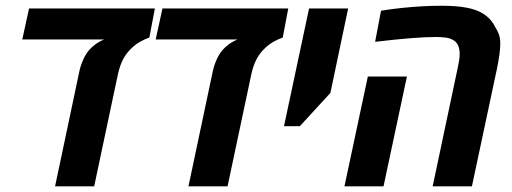

<svg xmlns="http://www.w3.org/2000/svg" viewBox="-20 -661 1817 681"><path d="M175.3 0 261.2 -406.7Q265.6 -428.2 275.1 -449.5Q284.7 -470.7 297.4 -484.9Q307.1 -495.6 318.8 -504.2Q330.6 -512.7 343.8 -518.6L349.1 -521H59.1L83 -630.9H529.3L509.8 -527.8Q493.2 -522 477.8 -513.4Q462.4 -504.9 447.8 -491.2Q429.7 -474.6 417.7 -452.9Q405.8 -431.2 398.4 -398.4L314 0Z M648.4 0 734.4 -406.7Q738.8 -428.2 748.3 -449.5Q757.8 -470.7 770.5 -484.9Q780.3 -495.6 792 -504.2Q803.7 -512.7 816.9 -518.6L822.3 -521H532.2L556.2 -630.9H1002.4L982.9 -527.8Q966.3 -522 950.9 -513.4Q935.5 -504.9 920.9 -491.2Q902.8 -474.6 890.9 -452.9Q878.9 -431.2 871.6 -398.4L787.1 0Z M987.3 -213.4 1076.2 -630.9H1214.8L1151.9 -331.5L1043.5 -213.4Z M1514.6 0 1604 -422.9Q1606.9 -436 1608.6 -447.5Q1610.4 -459 1610.4 -469.7Q1610.4 -488.3 1604.2 -501Q1598.1 -513.7 1585.4 -520Q1575.2 -525.9 1559.6 -527.8Q1543.9 -529.8 1526.4 -529.8Q1488.3 -529.8 1434.6 -525.4Q1380.9 -521 1310.5 -512.7L1331.5 -623Q1367.2 -628.9 1404.5 -632.8Q1441.9 -636.7 1477.8 -638.7Q1513.7 -640.6 1544.9 -640.6Q1600.1 -640.6 1636.5 -633.5Q1672.9 -626.5 1695.3 -611.3Q1710.4 -601.6 1720.7 -589.4Q1731 -577.1 1737.3 -563.5Q1744.6 -552.7 1749.5 -539.1Q1754.4 -525.4 1754.4 -505.9Q1754.4 -488.8 1751.2 -466.3Q1748 -443.8 1742.7 -417.5L1653.8 0ZM1201.7 0 1284.7 -389.6H1423.3L1340.3 0Z"/></svg>

Font: Open Sans SemiCondensed
Style: Bold Italic
Weight: 700
Width: 4
Italic angle: -12°
Designer: Monotype Design Team
Foundry: Monotype Imaging Inc.
Version: Version 3.003